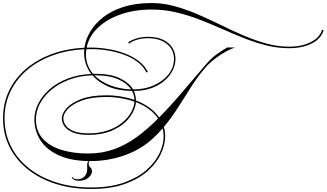

<svg xmlns="http://www.w3.org/2000/svg" viewBox="-67 -989 2156 1267"><path d="M784 -701 779 -710Q804 -727 838 -736.5Q872 -746 909 -746Q971 -746 1011.5 -725.5Q1052 -705 1071.5 -672Q1091 -639 1091 -600Q1091 -563 1073 -526Q1055 -489 1020 -458Q985 -427 934 -408Q883 -389 816 -389Q830 -359 830 -326Q932 -287 983 -214Q1056 -287 1131.5 -376.5Q1207 -466 1294 -566Q1329 -607 1366 -633Q1403 -659 1433 -676H1485Q1458 -668 1424 -649Q1390 -630 1357.5 -606Q1325 -582 1302 -558Q1247 -497 1202 -427.5Q1157 -358 1112.5 -287Q1068 -216 1014 -151Q1023 -122 1023 -90Q1023 -35 995 25.5Q967 86 908 139Q849 192 756.5 225Q664 258 534 258Q406 258 299.5 224Q193 190 115.5 127.5Q38 65 -4.5 -20Q-47 -105 -47 -208Q-47 -306 -8 -388.5Q31 -471 103 -533Q175 -595 273 -631.5Q371 -668 490 -674Q497 -727 528 -779.5Q559 -832 613.5 -875Q668 -918 748 -943.5Q828 -969 934 -969Q1010 -969 1086 -948Q1162 -927 1237.5 -894.5Q1313 -862 1388 -825Q1463 -788 1538.5 -755.5Q1614 -723 1689.5 -702Q1765 -681 1841 -681Q1925 -681 1984 -711Q2043 -741 2058 -792L2069 -791Q2053 -735 1992 -703Q1931 -671 1840 -671Q1764 -671 1690.5 -689.5Q1617 -708 1544 -737Q1471 -766 1397.5 -798.5Q1324 -831 1249 -860Q1174 -889 1095.5 -907.5Q1017 -926 934 -926Q821 -926 729 -894Q637 -862 578 -805Q519 -748 505 -675Q519 -675 534 -675Q588 -675 645.5 -665.5Q703 -656 755.5 -636.5Q808 -617 848 -586.5Q888 -556 909 -514L899 -511Q879 -552 840 -581Q801 -610 750 -628.5Q699 -647 643.5 -656Q588 -665 534 -665Q518 -665 503 -664Q500 -647 500 -629Q500 -558 547 -502Q555 -502 562 -502Q663 -502 724 -472.5Q785 -443 811 -399H814Q888 -399 948.5 -426Q1009 -453 1045 -498.5Q1081 -544 1081 -600Q1081 -662 1034 -699.5Q987 -737 909 -737Q872 -737 839.5 -727.5Q807 -718 784 -701ZM-37 -208Q-37 -108 5 -24Q47 60 123 120.5Q199 181 303.5 214.5Q408 248 534 248Q662 248 752.5 215.5Q843 183 901 131.5Q959 80 986 21.5Q1013 -37 1013 -90Q1013 -117 1006 -142Q979 -110 951 -84Q869 -5 759 34.5Q649 74 529 74Q407 74 324.5 37.5Q242 1 201 -61.5Q160 -124 160 -203Q160 -256 186.5 -307.5Q213 -359 262 -401.5Q311 -444 380 -470.5Q449 -497 535 -501Q488 -563 488 -641Q488 -652 489 -664Q373 -658 276.5 -622Q180 -586 110 -525.5Q40 -465 1.5 -384.5Q-37 -304 -37 -208ZM562 -492Q559 -492 556 -492Q596 -451 658.5 -426.5Q721 -402 798 -399Q772 -439 714 -465.5Q656 -492 562 -492ZM514 24Q606 24 684.5 -4Q763 -32 834.5 -84Q906 -136 976 -207Q928 -277 830 -315Q826 -264 788 -214Q750 -164 681.5 -131.5Q613 -99 517 -99Q453 -99 414 -115Q375 -131 358 -156Q341 -181 341 -207Q341 -240 373 -275.5Q405 -311 470 -335.5Q535 -360 633 -360Q685 -360 732 -352Q779 -344 820 -330Q819 -362 804 -389Q712 -390 646.5 -418.5Q581 -447 543 -492Q457 -489 388.5 -463Q320 -437 271 -395.5Q222 -354 196 -304Q170 -254 170 -203Q170 -123 216 -73Q262 -23 340 0.5Q418 24 514 24ZM351 -208Q351 -184 367 -161Q383 -138 419.5 -123.5Q456 -109 517 -109Q587 -109 642 -127.5Q697 -146 736 -177Q775 -208 796.5 -245Q818 -282 820 -318Q779 -333 731.5 -341Q684 -349 632 -349Q537 -349 474.5 -326Q412 -303 381.5 -270.5Q351 -238 351 -208ZM522 67H527Q518 76 518 89Q518 105 529 115.5Q540 126 540 143Q540 162 517.5 183Q495 204 451 204Q438 204 425.5 199Q413 194 406 182L410 179Q416 186 423 190Q430 194 444 194Q468 194 484.5 181Q501 168 506 146Q509 136 508.5 122Q508 108 508 101Q508 89 511.5 81.5Q515 74 522 67Z"/></svg>

Font: Ballet 16pt
Style: Regular
Weight: 400
Designer: Maximiliano R. Sproviero
Foundry: Omnibus-Type
Version: Version 1.100; ttfautohint (v1.8.3)